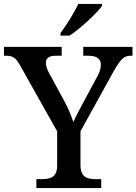

<svg xmlns="http://www.w3.org/2000/svg" viewBox="-24 -951 690 971"><path d="M282 -784V-771H328C384 -807 467 -886 492 -921V-931H372C351 -886 311 -822 282 -784ZM160 0H488V-45H461C418 -45 383 -54 383 -116V-287L551 -591C585 -651 604 -669 634 -669H646V-714H397V-669H425C464 -669 486 -654 486 -624C486 -609 482 -588 468 -564L406 -449C384 -407 359 -363 347 -334C336 -365 322 -404 299 -444L225 -580C217 -595 208 -615 208 -633C208 -653 219 -669 256 -669H288V-714H-4V-669H9C45 -669 59 -654 80 -616L265 -287V-112C265 -54 229 -45 185 -45H160Z"/></svg>

Font: Noto Serif Devanagari Medium
Style: Regular
Weight: 500
Designer: Universal Thirst, Indian Type Foundry and the Monotype Design Team
Foundry: Monotype Imaging Inc.
Version: Version 2.004